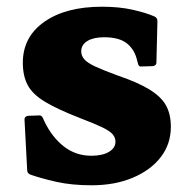

<svg xmlns="http://www.w3.org/2000/svg" viewBox="-20 -536 564 572"><path d="M328 -312Q390 -291 425 -269.5Q460 -248 474.5 -222Q489 -196 489 -158Q489 -107 459 -68Q429 -29 375.5 -6.5Q322 16 253 16Q193 16 147 5.5Q101 -5 70 -16Q61 -20 61 -29L53 -180Q53 -189 63 -191L94 -192Q104 -194 108 -184L112 -175Q135 -127 170.5 -99.5Q206 -72 252 -72Q285 -72 304.5 -83.5Q324 -95 324 -114Q324 -126 315.5 -136Q307 -146 284 -157Q261 -168 219 -184Q152 -210 114.5 -232.5Q77 -255 62.5 -282.5Q48 -310 48 -349Q48 -426 112 -471Q176 -516 284 -516Q335 -516 375 -507Q415 -498 440 -487Q449 -483 449 -473L446 -350Q446 -341 436 -339L403 -338Q393 -336 391 -347L389 -354Q382 -387 359 -406Q336 -425 290 -425Q259 -425 240.5 -414Q222 -403 222 -383Q222 -370 231 -359.5Q240 -349 263.5 -338Q287 -327 328 -312Z"/></svg>

Font: Hahmlet Black
Style: Regular
Weight: 900
Version: Version 1.002